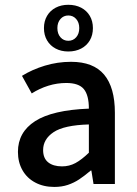

<svg xmlns="http://www.w3.org/2000/svg" viewBox="-20 -756 561 789"><path d="M110.4 -372.1 70.3 -444.3Q111.8 -470.2 164.1 -486.1Q216.3 -502 272 -502Q363.8 -502 408 -449.2Q452.1 -396.5 452.1 -292.5V0H364.3L355.5 -55.2H353Q326.2 -32.7 305.2 -18.8Q284.2 -4.9 259 3.7Q233.9 12.2 203.1 12.2Q158.7 12.2 124.8 -5.9Q90.8 -23.9 72.3 -56.6Q53.7 -89.4 53.7 -131.8Q53.7 -212.9 124.5 -258.3Q195.3 -303.7 345.2 -309.6Q345.2 -364.7 324.5 -389.9Q303.7 -415 252.4 -415Q214.8 -415 178.7 -403.8Q142.6 -392.6 110.4 -372.1ZM345.2 -244.6Q243.2 -241.7 200.2 -212.9Q157.2 -184.1 157.2 -139.2Q157.2 -105.5 178 -88.9Q198.7 -72.3 234.9 -72.3Q264.6 -72.3 290 -85.9Q315.4 -99.6 345.2 -128.4ZM361.8 -640.6Q361.8 -611.8 349.1 -590.1Q336.4 -568.4 313.5 -556.4Q290.5 -544.4 260.7 -544.4Q231.4 -544.4 208.7 -556.4Q186 -568.4 173.3 -590.1Q160.6 -611.8 160.6 -640.6Q160.6 -668.9 173.3 -690.7Q186 -712.4 208.7 -724.4Q231.4 -736.3 260.7 -736.3Q290.5 -736.3 313.5 -724.4Q336.4 -712.4 349.1 -690.7Q361.8 -668.9 361.8 -640.6ZM215.8 -640.6Q215.8 -617.2 228.5 -602.8Q241.2 -588.4 260.7 -588.4Q280.3 -588.4 293 -602.8Q305.7 -617.2 305.7 -640.6Q305.7 -663.6 293 -678Q280.3 -692.4 260.7 -692.4Q241.2 -692.4 228.5 -678Q215.8 -663.6 215.8 -640.6Z"/></svg>

Font: Varta
Style: Bold
Weight: 700
Designer: Joana Correia, Viktoriya Grabowska, Eben Sorkin
Foundry: Sorkin Type
Version: Version 1.002; ttfautohint (v1.3) -l 8 -r 24 -G 200 -x 12 -H